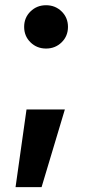

<svg xmlns="http://www.w3.org/2000/svg" viewBox="-20 -540 353 753"><path d="M143.1 193.8H41L84 -110.8H234.4ZM221.7 -374Q196.8 -349.6 160.6 -349.6Q124.5 -349.6 99.6 -374Q74.7 -398.4 74.7 -434.6Q74.7 -470.7 99.6 -495.1Q124.5 -519.5 160.6 -519.5Q196.8 -519.5 221.7 -495.1Q246.6 -470.7 246.6 -434.6Q246.6 -398.4 221.7 -374Z"/></svg>

Font: Inter Tight Stencil
Style: Bold
Weight: 700
Designer: Rasmus Andersson
Foundry: rsms
Version: Version 3.004;Glyphs 3.1.2 (3151)